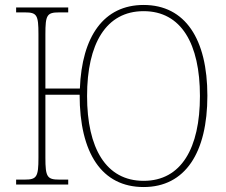

<svg xmlns="http://www.w3.org/2000/svg" viewBox="-20 -744 911 774"><path d="M559 10C727 10 816 -129 816 -358C816 -586 727 -724 559 -724C398 -724 310 -597 302 -387H163V-606C163 -683 169 -694 218 -694H255V-714H45V-694H81C129 -694 135 -683 135 -606V-108C135 -31 128 -20 80 -20H45V0H255V-20H219C170 -20 163 -31 163 -108V-362H301C301 -127 390 10 559 10ZM559 -15C407 -15 331 -147 331 -357C331 -567 407 -699 559 -699C711 -699 786 -567 786 -357C786 -147 711 -15 559 -15Z"/></svg>

Font: Noto Serif SemiCondensed Thin
Style: Regular
Weight: 100
Width: 4
Designer: Monotype Design Team
Foundry: Monotype Imaging Inc.
Version: Version 2.015